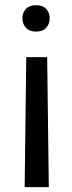

<svg xmlns="http://www.w3.org/2000/svg" viewBox="-20 -558 284 753"><path d="M83 -334H165L171.4 175.8H76.7ZM174.8 -486.3Q174.8 -464.4 161.4 -449.2Q147.9 -434.1 121.6 -434.1Q95.2 -434.1 81.5 -449.2Q67.9 -464.4 67.9 -486.3Q67.9 -508.3 81.5 -522.9Q95.2 -537.6 121.6 -537.6Q147.9 -537.6 161.4 -522.9Q174.8 -508.3 174.8 -486.3Z"/></svg>

Font: Vazir
Style: Regular
Weight: 400
Designer: Saber Rastikerdar
Foundry: Saber Rastikerdar
Version: Version 30.0.0